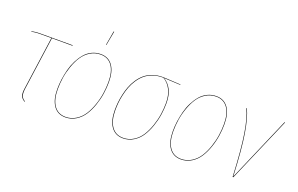

<svg xmlns="http://www.w3.org/2000/svg" viewBox="-88 -1074 2229 1438"><g transform="rotate(20 1026.5 -355.0)"><path d="M196.8 -513.2 137.2 -87.9Q132.8 -52.2 139.4 -32.7Q146 -13.2 168.9 0.5L167 3.9Q142.1 -10.7 134.8 -30.8Q127.4 -50.8 132.8 -87.9L192.4 -513.2H107.9Q58.1 -513.2 35.2 -505.4L34.7 -508.8Q57.1 -517.1 107.9 -517.1H361.3L360.8 -513.2Z M613.8 -718.8H618.2L597.2 -605.5H593.8ZM492.7 9.3Q430.7 9.3 397.5 -38.1Q364.3 -85.4 364.3 -170.4Q364.3 -208 369.6 -247.6Q375 -287.1 385.5 -327.6Q396 -368.2 414.1 -403.8Q432.1 -439.5 455.6 -467.3Q479 -495.1 511.7 -511.2Q544.4 -527.3 582.5 -527.3Q644 -527.3 677.2 -480.7Q710.4 -434.1 710.4 -349.6Q710.4 -304.7 703.4 -257.6Q696.3 -210.4 679.7 -162.1Q663.1 -113.8 638.9 -76.2Q614.7 -38.6 576.7 -14.6Q538.6 9.3 492.7 9.3ZM492.7 5.4Q538.1 5.4 575.4 -18.3Q612.8 -42 636.5 -79.3Q660.2 -116.7 676.5 -164.6Q692.9 -212.4 699.7 -258.8Q706.5 -305.2 706.5 -349.6Q706.5 -432.6 674.3 -478Q642.1 -523.4 582.5 -523.4Q537.6 -523.4 500.5 -500.5Q463.4 -477.5 439.5 -440.7Q415.5 -403.8 398.9 -356.4Q382.3 -309.1 375.2 -262.5Q368.2 -215.8 368.2 -170.4Q368.2 -86.9 400.4 -40.8Q432.6 5.4 492.7 5.4Z M951.7 9.3Q889.6 9.3 856.2 -38.1Q822.8 -85.4 822.8 -170.4Q822.8 -199.2 825.7 -229.2Q828.6 -259.3 836.4 -294.7Q844.2 -330.1 856.2 -361.8Q868.2 -393.6 888.2 -423.8Q908.2 -454.1 933.8 -476.1Q959.5 -498 996.1 -511.2Q1032.7 -524.4 1076.2 -524.4Q1082.5 -524.4 1108.6 -523.2Q1134.8 -522 1171.1 -519.8Q1207.5 -517.6 1219.7 -517.1V-513.7L1087.4 -520.5Q1126 -498.5 1147.7 -455.1Q1169.4 -411.6 1169.4 -349.6Q1169.4 -304.7 1162.4 -257.6Q1155.3 -210.4 1138.7 -162.1Q1122.1 -113.8 1097.9 -76.2Q1073.7 -38.6 1035.6 -14.6Q997.6 9.3 951.7 9.3ZM951.7 5.4Q997.1 5.4 1034.4 -18.3Q1071.8 -42 1095.5 -79.3Q1119.1 -116.7 1135.5 -164.6Q1151.9 -212.4 1158.7 -258.8Q1165.5 -305.2 1165.5 -349.6Q1165.5 -411.1 1143.3 -454.8Q1121.1 -498.5 1082 -521H1076.7Q1033.7 -521 997.6 -507.8Q961.4 -494.6 936.3 -472.9Q911.1 -451.2 891.4 -421.1Q871.6 -391.1 859.9 -359.6Q848.1 -328.1 840.3 -293Q832.5 -257.8 829.8 -228.3Q827.1 -198.7 827.1 -170.4Q827.1 -86.9 859.4 -40.8Q891.6 5.4 951.7 5.4Z M1413.6 9.3Q1351.6 9.3 1318.4 -38.1Q1285.2 -85.4 1285.2 -170.4Q1285.2 -208 1290.5 -247.6Q1295.9 -287.1 1306.4 -327.6Q1316.9 -368.2 1335 -403.8Q1353 -439.5 1376.5 -467.3Q1399.9 -495.1 1432.6 -511.2Q1465.3 -527.3 1503.4 -527.3Q1564.9 -527.3 1598.1 -480.7Q1631.3 -434.1 1631.3 -349.6Q1631.3 -304.7 1624.3 -257.6Q1617.2 -210.4 1600.6 -162.1Q1584 -113.8 1559.8 -76.2Q1535.6 -38.6 1497.6 -14.6Q1459.5 9.3 1413.6 9.3ZM1413.6 5.4Q1459 5.4 1496.3 -18.3Q1533.7 -42 1557.4 -79.3Q1581.1 -116.7 1597.4 -164.6Q1613.8 -212.4 1620.6 -258.8Q1627.4 -305.2 1627.4 -349.6Q1627.4 -432.6 1595.2 -478Q1563 -523.4 1503.4 -523.4Q1458.5 -523.4 1421.4 -500.5Q1384.3 -477.5 1360.4 -440.7Q1336.4 -403.8 1319.8 -356.4Q1303.2 -309.1 1296.1 -262.5Q1289.1 -215.8 1289.1 -170.4Q1289.1 -86.9 1321.3 -40.8Q1353.5 5.4 1413.6 5.4Z M1747.6 -520.5Q1777.8 -459 1797.6 -340.1Q1817.4 -221.2 1827.1 -3.9L2049.3 -518.6L2053.2 -517.1L1829.6 0H1823.7Q1813.5 -219.2 1793.9 -338.6Q1774.4 -458 1743.7 -519Z"/></g></svg>

Font: Fira Sans Compressed Four
Style: Italic
Weight: 100
Width: 3
Italic angle: -8°
Designer: Carrois Corporate & Edenspiekermann AG
Foundry: Carrois Corporate GbR & Edenspiekermann AG
Version: Version 4.203;PS 004.203;hotconv 1.0.88;makeotf.lib2.5.64775